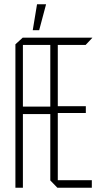

<svg xmlns="http://www.w3.org/2000/svg" viewBox="-20 -877 470 897"><path d="M52 0V-670L86 -701H87V0ZM87 -344V-379H215L218 -344ZM248 0 215 -34V-35H409V0ZM215 -35V-667H250V-35ZM87 -667V-701H219L250 -668V-667ZM250 -349V-381H381V-349ZM250 -667 219 -701H411V-700L380 -667ZM133 -736 153 -857H195V-856L163 -736Z"/></svg>

Font: Foldit ExtraLight
Style: Regular
Weight: 250
Version: Version 1.003